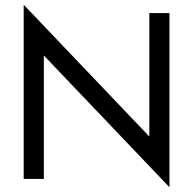

<svg xmlns="http://www.w3.org/2000/svg" viewBox="-20 -755 815 810"><path d="M610 -700H695V35L165 -521V0H80V-735L610 -179Z"/></svg>

Font: Jost
Style: Regular
Weight: 400
Version: Version 3.500